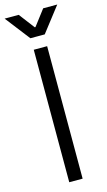

<svg xmlns="http://www.w3.org/2000/svg" viewBox="-164 -976 570 1022"><g transform="rotate(-15 121.0 -465.0)"><path d="M83 -730V0H156.7V-730ZM-23.9 -930.2 81.5 -793.9H160.6L266.1 -930.2H188.5L123 -844.2H119.1L53.7 -930.2Z"/></g></svg>

Font: Faust Sans
Style: Regular
Weight: 400
Designer: Andreas Faust
Version: Version 1.003;Glyphs 3.1.2 (3151)